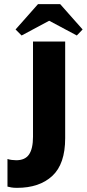

<svg xmlns="http://www.w3.org/2000/svg" viewBox="-20 -900 418 925"><path d="M62 5Q45 5 34.5 3Q24 1 16 -1V-134Q25 -131 36.5 -129.5Q48 -128 58 -128Q101 -128 120 -156Q139 -184 139 -241V-700H294V-234Q294 -110 232 -52.5Q170 5 62 5ZM270 -880 378 -758 350 -729 217 -800 84 -729 55 -758 163 -880Z"/></svg>

Font: Tilda Sans Extra Bold
Style: Regular
Weight: 800
Designer: ParaType Ltd
Foundry: ParaType Ltd
Version: Version 1.009